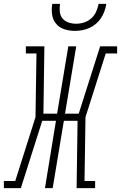

<svg xmlns="http://www.w3.org/2000/svg" viewBox="-59 -975 627 995"><path d="M-39 0V-37H20L125 -368L130 -698H75V-735H171L166 -386H237L295 -735H336L278 -386H349L460 -735H548V-698H489L384 -368L379 -37H434V0H338L343 -349H272L214 0H174L231 -349H160L49 0ZM329 -815Q301 -815 274.5 -823.5Q248 -832 231.5 -852Q215 -872 211 -899.5Q207 -927 212 -955H252Q249 -935 251 -914.5Q253 -894 265 -879.5Q277 -865 296 -858.5Q315 -852 335 -852Q356 -852 376.5 -858.5Q397 -865 413.5 -879.5Q430 -894 439 -914Q448 -934 452 -955H492Q489 -936 482.5 -917.5Q476 -899 465 -882Q454 -865 438 -851.5Q422 -838 404 -830Q386 -822 367 -818.5Q348 -815 329 -815Z"/></svg>

Font: Iosevka Slab XLtObl
Style: Regular
Weight: 200
Italic angle: -9°
Monospace: yes
Designer: Belleve Invis
Foundry: Belleve Invis
Version: Version 11.1.1; ttfautohint (v1.8.3)